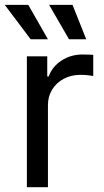

<svg xmlns="http://www.w3.org/2000/svg" viewBox="-35 -781 432 801"><path d="M77.1 0V-545.9H162.1V-461.9H168Q183.1 -503.4 221.9 -528.6Q260.7 -553.7 309.6 -553.7Q319.3 -553.7 332.8 -553.2Q346.2 -552.7 354 -552.2V-463.9Q350.1 -464.8 334.5 -466.8Q318.8 -468.8 301.3 -468.8Q262.2 -468.8 231.2 -452.4Q200.2 -436 182.6 -407.5Q165 -378.9 165 -341.8V0ZM252.9 -617.2 169.9 -760.7H267.6L324.7 -617.2ZM92.8 -617.2 -15.1 -760.7H83L165 -617.2Z"/></svg>

Font: Inter Variable LoSnoCo
Style: Regular
Weight: 400
Designer: Rasmus Andersson
Foundry: rsms
Version: Version 4.000;git-a52131595; featfreeze: case,dlig,ss01,ss02